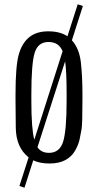

<svg xmlns="http://www.w3.org/2000/svg" viewBox="-20 -743 455 888"><path d="M125 -307.6V-277.3Q125 -146 138.7 -96.7L269.5 -505.9Q252.4 -548.8 204.1 -548.8Q155.8 -548.8 140.4 -499Q125 -449.2 125 -307.6ZM206.5 -36.1Q255.9 -36.1 272 -87.9Q288.1 -139.6 288.1 -277.3V-307.6Q288.1 -412.1 281.2 -459.5L153.3 -62Q170.9 -36.1 206.5 -36.1ZM361.3 -277.3Q361.3 -169.9 357.2 -145Q353 -120.1 347.7 -96.2Q342.3 -72.3 326.7 -45.2Q311 -18.1 281.7 -2.4Q252.4 13.2 208.5 13.2Q164.6 13.2 133.8 -1.5L93.3 125L69.8 117.2L112.3 -15.1Q54.2 -61.5 53 -151.6Q51.8 -241.7 51.8 -277.3V-307.6Q51.8 -437.5 66.7 -490.5Q81.5 -543.5 115 -570.8Q148.4 -598.1 203.1 -598.1Q258.3 -598.1 292 -575.2L339.4 -723.1L363.3 -715.3L312.5 -556.6Q347.2 -518.1 354.2 -452.9Q361.3 -387.7 361.3 -307.6Z"/></svg>

Font: Oswald-Light
Style: Light
Weight: 300
Designer: vernon adams
Foundry: vernon adams
Version: Version ; ttfautohint (v0.92.18-e454-dirty) -l 8 -r 50 -G 20